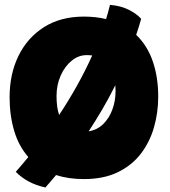

<svg xmlns="http://www.w3.org/2000/svg" viewBox="-20 -730 717 810"><path d="M334 25.5Q269 25.5 216.5 8.5Q204.5 23 193.2 36Q182 49 171.5 61Q130 51.5 100.2 35.2Q70.5 19 46.5 -5Q73 -35 99.5 -67.5Q59 -113.5 39.8 -178.2Q20.5 -243 20.5 -319.5Q20.5 -418 58.2 -494.8Q96 -571.5 166 -615.8Q236 -660 334 -660Q384.5 -660 427.5 -649.5Q437 -680 444 -709.5Q491 -705.5 524.8 -688Q558.5 -670.5 575.5 -650.5Q566 -616.5 554.5 -583Q602 -537.5 624.8 -470.5Q647.5 -403.5 647.5 -322.5Q647.5 -255 629.5 -192.5Q611.5 -130 573.8 -81Q536 -32 476.5 -3.2Q417 25.5 334 25.5ZM218.5 -325Q218.5 -302.5 221 -282.2Q223.5 -262 229.5 -245Q268 -303 303.5 -366.2Q339 -429.5 369 -496Q358 -497.5 346 -497.5Q311.5 -497.5 282.5 -474Q253.5 -450.5 236 -411.2Q218.5 -372 218.5 -325ZM467.5 -345Q467.5 -358.5 466.5 -370.5Q440 -317 411.5 -268.5Q383 -220 354 -176Q389.5 -181.5 415 -206.2Q440.5 -231 454 -267.8Q467.5 -304.5 467.5 -345Z"/></svg>

Font: Grandstander Black
Style: Regular
Weight: 900
Designer: Tyler Finck
Foundry: Etcetera Type Co
Version: Version 1.200; ttfautohint (v1.8.3)